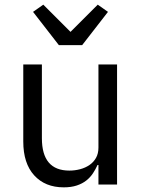

<svg xmlns="http://www.w3.org/2000/svg" viewBox="-20 -793 608 825"><path d="M403 -84H399Q391 -66 379.5 -48.5Q368 -31 351 -17.5Q334 -4 310 4Q286 12 254 12Q174 12 127 -39.5Q80 -91 80 -185V-516H160V-199Q160 -60 278 -60Q302 -60 324.5 -66Q347 -72 364.5 -84Q382 -96 392.5 -114.5Q403 -133 403 -159V-516H483V0H403ZM233 -599 122 -742 166 -773 283 -656 400 -773 444 -742 333 -599Z"/></svg>

Font: IBM Plex Sans
Style: Regular
Weight: 400
Designer: Mike Abbink, Paul van der Laan, Pieter van Rosmalen
Foundry: Bold Monday
Version: Version 3.005